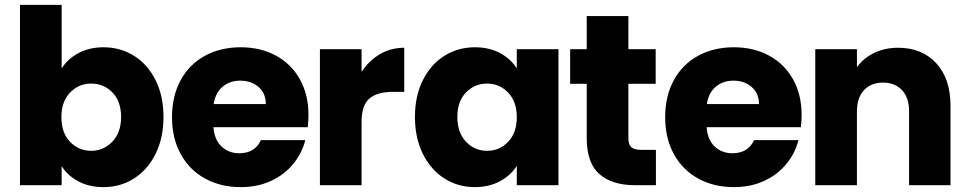

<svg xmlns="http://www.w3.org/2000/svg" viewBox="-20 -760 3940 788"><path d="M405 -566Q474 -566 530 -531Q586 -496 618.5 -431Q651 -366 651 -280Q651 -194 618.5 -128.5Q586 -63 530 -27.5Q474 8 405 8Q346 8 302 -15.5Q258 -39 233 -78V0H62V-740H233V-479Q257 -518 302 -542Q347 -566 405 -566ZM354 -417Q303 -417 267.5 -380Q232 -343 232 -279Q232 -215 267.5 -178Q303 -141 354 -141Q405 -141 441 -178.5Q477 -216 477 -280Q477 -344 441.5 -380.5Q406 -417 354 -417Z M1243 -238H856Q860 -186 889.5 -158.5Q919 -131 962 -131Q1026 -131 1051 -185H1233Q1219 -130 1182.5 -86Q1146 -42 1091 -17Q1036 8 968 8Q886 8 822 -27Q758 -62 722 -127Q686 -192 686 -279Q686 -366 721.5 -431Q757 -496 821 -531Q885 -566 968 -566Q1049 -566 1112 -532Q1175 -498 1210.5 -435Q1246 -372 1246 -288Q1246 -264 1243 -238ZM1071 -333Q1071 -377 1041 -403Q1011 -429 966 -429Q923 -429 893.5 -404Q864 -379 857 -333Z M1639 -564V-383H1592Q1528 -383 1496 -355.5Q1464 -328 1464 -259V0H1293V-558H1464V-465Q1494 -511 1539 -537.5Q1584 -564 1639 -564Z M1929 -566Q1988 -566 2032.5 -542Q2077 -518 2101 -479V-558H2272V0H2101V-79Q2076 -40 2031.5 -16Q1987 8 1928 8Q1860 8 1804 -27.5Q1748 -63 1715.5 -128.5Q1683 -194 1683 -280Q1683 -366 1715.5 -431Q1748 -496 1804 -531Q1860 -566 1929 -566ZM1979 -417Q1928 -417 1892.5 -380.5Q1857 -344 1857 -280Q1857 -216 1892.5 -178.5Q1928 -141 1979 -141Q2030 -141 2065.5 -178Q2101 -215 2101 -279Q2101 -343 2065.5 -380Q2030 -417 1979 -417Z M2672 -145V0H2585Q2492 0 2440 -45.5Q2388 -91 2388 -194V-416H2320V-558H2388V-694H2559V-558H2671V-416H2559V-192Q2559 -167 2571 -156Q2583 -145 2611 -145Z M3267 -238H2880Q2884 -186 2913.5 -158.5Q2943 -131 2986 -131Q3050 -131 3075 -185H3257Q3243 -130 3206.5 -86Q3170 -42 3115 -17Q3060 8 2992 8Q2910 8 2846 -27Q2782 -62 2746 -127Q2710 -192 2710 -279Q2710 -366 2745.5 -431Q2781 -496 2845 -531Q2909 -566 2992 -566Q3073 -566 3136 -532Q3199 -498 3234.5 -435Q3270 -372 3270 -288Q3270 -264 3267 -238ZM3095 -333Q3095 -377 3065 -403Q3035 -429 2990 -429Q2947 -429 2917.5 -404Q2888 -379 2881 -333Z M3881 -326V0H3711V-303Q3711 -359 3682 -390Q3653 -421 3604 -421Q3555 -421 3526 -390Q3497 -359 3497 -303V0H3326V-558H3497V-484Q3523 -521 3567 -542.5Q3611 -564 3666 -564Q3764 -564 3822.5 -500.5Q3881 -437 3881 -326Z"/></svg>

Font: Poppins A&M
Style: Bold-A&M
Weight: 700
Designer: Ninad Kale (Devanagari), Jonny Pinhorn (Latin)
Foundry: Indian Type Foundry
Version: 4.004